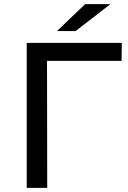

<svg xmlns="http://www.w3.org/2000/svg" viewBox="-20 -907 618 927"><path d="M391 -887H513L345 -757H255ZM109 -700H568L567 -613H207L208 0H109Z"/></svg>

Font: false
Style: Regular
Weight: 500
Designer: Julieta Ulanovsky
Foundry: Julieta Ulanovsky
Version: Version 7.222;hotconv 1.0.109;makeotfexe 2.5.65596